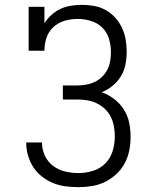

<svg xmlns="http://www.w3.org/2000/svg" viewBox="-20 -763 640 791"><path d="M303 8Q276 8 249.5 4.5Q223 1 198.5 -9Q174 -19 153 -35.5Q132 -52 117.5 -74Q103 -96 95.5 -122Q88 -148 88 -174Q88 -175 88 -175Q88 -175 88 -176H153Q153 -176 153 -175.5Q153 -175 153 -175Q153 -147 165 -121.5Q177 -96 199 -79.5Q221 -63 248 -56.5Q275 -50 303 -50Q333 -50 362.5 -59Q392 -68 413.5 -89.5Q435 -111 444 -140.5Q453 -170 453 -201Q453 -221 449.5 -241.5Q446 -262 437 -280.5Q428 -299 413 -313.5Q398 -328 379.5 -337Q361 -346 341 -349.5Q321 -353 300 -353H239V-411H300Q318 -411 336.5 -414.5Q355 -418 371.5 -426Q388 -434 401 -447Q414 -460 422.5 -476.5Q431 -493 434 -511.5Q437 -530 437 -548Q437 -576 429 -603Q421 -630 401 -649.5Q381 -669 354 -677Q327 -685 300 -685Q273 -685 246.5 -677.5Q220 -670 200 -651.5Q180 -633 171.5 -607Q163 -581 163 -554H98V-735H163V-667Q175 -686 192 -701.5Q209 -717 229.5 -726.5Q250 -736 273 -739.5Q296 -743 318 -743Q343 -743 368 -738.5Q393 -734 415.5 -721.5Q438 -709 455 -690Q472 -671 482.5 -648.5Q493 -626 497.5 -601Q502 -576 502 -551Q502 -524 497 -498Q492 -472 478.5 -449.5Q465 -427 444.5 -410Q424 -393 399 -383Q427 -373 450.5 -355Q474 -337 490 -312Q506 -287 512 -258Q518 -229 518 -199Q518 -171 512.5 -143Q507 -115 493.5 -90Q480 -65 459 -45.5Q438 -26 412.5 -13.5Q387 -1 359 3.5Q331 8 303 8Z"/></svg>

Font: Iosevka Curly Slab LtEx
Style: Regular
Weight: 300
Width: 7
Monospace: yes
Designer: Belleve Invis
Foundry: Belleve Invis
Version: Version 11.1.0; ttfautohint (v1.8.3)